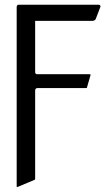

<svg xmlns="http://www.w3.org/2000/svg" viewBox="-20 -459 454 792"><path d="M56.6 -439.5C51.8 -439.5 50.3 -436.5 48.8 -431.6V309.6C48.8 310.1 48.8 312.5 51.8 312.5L121.6 283.2C124 282.2 125 281.2 125 280.3V-85C125 -91.3 127.9 -95.7 134.3 -95.7H335.4C336.4 -95.7 338.9 -96.2 338.9 -98.6L353.5 -149.4C353.5 -151.4 353 -152.8 350.1 -152.8H134.3C127.9 -152.8 125 -155.8 125 -162.1V-373H362.3C367.2 -373 373 -376 375 -380.9L394.5 -431.6C394.5 -436.5 391.6 -439.5 386.7 -439.5Z"/></svg>

Font: Cardo
Style: Italic
Weight: 400
Designer: David J. Perry
Foundry: David J. Perry
Version: Version 0.99